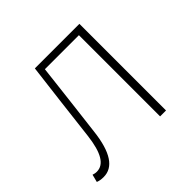

<svg xmlns="http://www.w3.org/2000/svg" viewBox="-139 -670 826 826"><g transform="rotate(-45 274.0 -257.0)"><path d="M51 13C109 13 147 -40 160 -156C174 -270 187 -381 200 -494H407V0H443V-527H172C157 -405 142 -284 128 -162C117 -68 90 -24 46 -24C37 -24 31 -26 24 -28L15 7C26 11 35 13 51 13Z"/></g></svg>

Font: Genne Gothic ExtraLight
Style: Regular
Weight: 250
Designer: Ryoko NISHIZUKA (kana & ideographs); Paul D. Hunt (Latin, Greek & Cyrillic); Wenlong ZHANG (bopomofo); Sandoll Communica
Foundry: Adobe Systems Incorporated
Version: Version 1.004;PS 1.004;hotconv 16.6.51;makeotf.lib2.5.65220